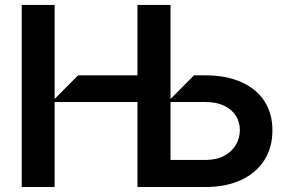

<svg xmlns="http://www.w3.org/2000/svg" viewBox="-20 -747 1147 767"><path d="M801.1 -446Q883.9 -446 944.2 -419Q1004.6 -392 1036.6 -342.5Q1068.5 -293 1068.2 -226.6Q1068.5 -159.4 1036.6 -108.1Q1004.6 -56.8 944.1 -28.4Q883.5 0 801.1 0H529.1V-339.5H198.2V0H66.8V-727.3H198.2V-351.6L291.9 -446H529.1V-727.3H661.2V-351.6L755 -446ZM801.1 -108Q844.1 -108 875 -124.3Q905.9 -140.6 922.1 -168Q938.2 -195.3 938.2 -228Q938.2 -259.2 922.2 -284.6Q906.2 -310 875.2 -324.8Q844.1 -339.5 801.1 -339.5H661.2V-108Z"/></svg>

Font: Riot Sans
Style: Bold
Weight: 600
Designer: Rasmus Andersson
Foundry: rsms
Version: Version 4.001